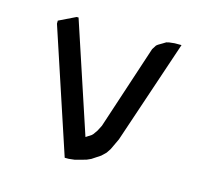

<svg xmlns="http://www.w3.org/2000/svg" viewBox="-70 -491 613 569"><g transform="rotate(15 236.5 -206.0)"><path d="M47.9 -377.9V-387.2L99.1 -412.1H105L215.8 -77.1L216.8 -75.2L219.2 -77.1L232.9 -85.9L236.8 -89.8L246.1 -103L254.9 -120.1L339.8 -377.9L348.1 -391.1L353 -395L366.2 -402.8L375 -408.2L382.8 -410.2L399.9 -412.1H420.9L314 -94.2L297.9 -60.1L289.1 -46.9L275.9 -34.2L250 -17.1L236.8 -11.2L203.1 -2L185.1 0H172.9Z"/></g></svg>

Font: Petahja
Style: Regular
Weight: 400
Designer: T. Christopher White
Version: Version 1.1